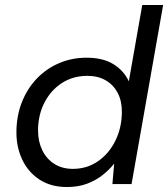

<svg xmlns="http://www.w3.org/2000/svg" viewBox="-20 -740 676 772"><path d="M249 12Q185 12 139.5 -17.5Q94 -47 70 -97Q46 -147 46 -207Q46 -273 67.5 -328Q89 -383 127.5 -423.5Q166 -464 217.5 -486Q269 -508 328 -508Q394 -508 436 -482Q478 -456 498 -413L552 -720H636L509 0H432L439 -82Q420 -58 393 -36.5Q366 -15 330.5 -1.5Q295 12 249 12ZM273 -61Q330 -61 374.5 -92Q419 -123 444.5 -175.5Q470 -228 470 -291Q470 -335 453 -367Q436 -399 405 -417Q374 -435 331 -435Q274 -435 229.5 -406.5Q185 -378 159 -328Q133 -278 133 -215Q133 -171 150 -136Q167 -101 198.5 -81Q230 -61 273 -61Z"/></svg>

Font: DM Sans 24pt
Style: Italic
Weight: 400
Italic angle: -10°
Designer: Colophon Foundry, Jonny Pinhorn
Foundry: Colophon Foundry
Version: Version 4.004;gftools[0.9.30]